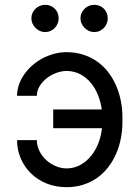

<svg xmlns="http://www.w3.org/2000/svg" viewBox="-20 -770 581 800"><path d="M257.1 -474.4Q235.8 -474.1 213.8 -465.9Q191.8 -457.7 174 -443.5Q156.2 -429.3 144.9 -410.7Q133.5 -392 133.5 -370.7H51.1Q51.1 -394.5 58.9 -417.1Q66.8 -439.6 80.8 -459.9Q94.8 -480.1 114.2 -497.2Q133.5 -514.2 156.4 -526.5Q179.3 -538.7 204.9 -545.6Q230.5 -552.6 257.1 -552.6Q294.4 -552.6 326.2 -542.4Q358 -532.3 383.9 -514.2Q409.8 -496.1 429.5 -471.1Q449.2 -446 462.7 -415.8Q476.2 -385.7 483.1 -351.6Q490.1 -317.5 490.1 -281.2V-261.4Q490.1 -225.1 483.1 -191.1Q476.2 -157 462.7 -126.8Q449.2 -96.6 429.5 -71.6Q409.8 -46.5 383.9 -28.4Q358 -10.3 326.2 -0.2Q294.4 9.9 257.1 9.9Q212.4 9.9 174.5 -5.3Q136.7 -20.6 109.4 -47.2Q82 -73.9 66.6 -109.6Q51.1 -145.2 51.1 -186.1H133.5Q133.5 -163 143.8 -141.7Q154.1 -120.4 171.3 -104.2Q188.6 -88.1 210.9 -78.3Q233.3 -68.5 257.1 -68.2Q289.4 -68.5 315.3 -83.1Q341.3 -97.7 360.1 -121.1Q378.9 -144.5 390.3 -174.5Q401.6 -204.5 404.8 -235.8H201.7V-313.9H404.1Q399.9 -344.5 388.5 -373.4Q377.1 -402.3 358.5 -424.7Q339.8 -447.1 314.5 -460.6Q289.1 -474.1 257.1 -474.4ZM167.6 -636.4Q156.6 -636.4 146.3 -641Q136 -645.6 128 -653.6Q120 -661.6 115.4 -671.9Q110.8 -682.2 110.8 -693.2Q110.8 -705.6 115.4 -715.9Q120 -726.2 128 -733.8Q136 -741.5 146.3 -745.7Q156.6 -750 167.6 -750Q180 -750 190.3 -745.7Q200.6 -741.5 208.3 -733.8Q215.9 -726.2 220.2 -715.9Q224.4 -705.6 224.4 -693.2Q224.4 -682.2 220.2 -671.9Q215.9 -661.6 208.3 -653.6Q200.6 -645.6 190.3 -641Q180 -636.4 167.6 -636.4ZM372.2 -636.4Q361.2 -636.4 350.9 -641Q340.6 -645.6 332.6 -653.6Q324.6 -661.6 320 -671.9Q315.3 -682.2 315.3 -693.2Q315.3 -705.6 320 -715.9Q324.6 -726.2 332.6 -733.8Q340.6 -741.5 350.9 -745.7Q361.2 -750 372.2 -750Q384.6 -750 394.9 -745.7Q405.2 -741.5 412.8 -733.8Q420.5 -726.2 424.7 -715.9Q429 -705.6 429 -693.2Q429 -682.2 424.7 -671.9Q420.5 -661.6 412.8 -653.6Q405.2 -645.6 394.9 -641Q384.6 -636.4 372.2 -636.4Z"/></svg>

Font: Fast_Sans-Dotted
Style: Regular
Weight: 400
Version: Version 3.018